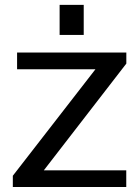

<svg xmlns="http://www.w3.org/2000/svg" viewBox="-20 -751 559 771"><path d="M31.5 -45.2 389.9 -507.2 404.8 -472.9H48.6V-540H487.3V-495.7L128.3 -31.2L113.6 -67.1H487V0H31.5ZM316.2 -731.4V-610.6H219.4V-731.4Z"/></svg>

Font: Pathway Extreme 8pt Thin 12pt
Style: Regular
Weight: 100
Version: Version 1.001;gftools[0.9.26]